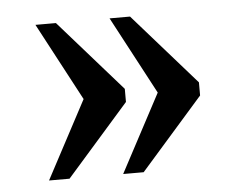

<svg xmlns="http://www.w3.org/2000/svg" viewBox="-37 -503 588 467"><g transform="rotate(-5 257.0 -270.0)"><path d="M246 -80 347 -270 246 -460H296L449 -286V-254L296 -80ZM65 -80 166 -270 65 -460H115L268 -286V-254L115 -80Z"/></g></svg>

Font: Noto Serif Tibetan
Style: Regular
Weight: 400
Designer: Monotype Design Team
Foundry: Monotype Imaging Inc.
Version: Version 2.103